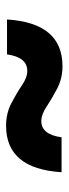

<svg xmlns="http://www.w3.org/2000/svg" viewBox="178 -630 221 616"><g transform="rotate(90 288.0 -322.5)"><path d="M533 -410Q522 -232 384 -232Q344 -232 311.5 -249Q279 -266 254 -283Q229 -300 208 -300Q164 -300 155 -235H43Q54 -413 193 -413Q232 -413 264.5 -396Q297 -379 322.5 -362Q348 -345 369 -345Q412 -345 421 -410Z"/></g></svg>

Font: Elaine Sans SemiBold
Style: Regular
Weight: 600
Designer: Wei Huang
Foundry: Wei Huang
Version: Version 2.001;December 24, 2019;FontCreator 12.0.0.2547 64-b